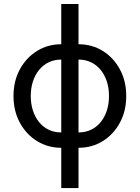

<svg xmlns="http://www.w3.org/2000/svg" viewBox="-20 -743 712 978"><path d="M379.9 -439.5Q415 -439.5 443.6 -425.8Q472.2 -412.1 492.7 -387Q513.2 -361.8 524.2 -328.1Q535.2 -294.4 535.2 -253.9Q535.2 -213.9 524.2 -179.9Q513.2 -146 492.7 -120.8Q472.2 -95.7 443.6 -82Q415 -68.4 379.9 -68.4V9.8Q448.7 9.8 503.7 -24.4Q558.6 -58.6 590.8 -118.2Q623 -177.7 623 -253.9Q623 -330.1 590.8 -389.6Q558.6 -449.2 503.7 -483.4Q448.7 -517.6 379.9 -517.6ZM379.9 -722.7H292V214.8H379.9ZM292 -439.5V-517.6Q223.6 -517.6 168.5 -483.4Q113.3 -449.2 81.1 -389.6Q48.8 -330.1 48.8 -253.9Q48.8 -177.7 81.1 -118.2Q113.3 -58.6 168.5 -24.4Q223.6 9.8 292 9.8V-68.4Q256.8 -68.4 228.3 -82Q199.7 -95.7 179.2 -120.8Q158.7 -146 147.7 -179.9Q136.7 -213.9 136.7 -253.9Q136.7 -294.4 147.7 -328.1Q158.7 -361.8 179.2 -387Q199.7 -412.1 228.3 -425.8Q256.8 -439.5 292 -439.5Z"/></svg>

Font: Giphurs
Style: Regular
Weight: 400
Version: Version 2.010